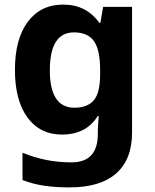

<svg xmlns="http://www.w3.org/2000/svg" viewBox="-20 -576 673 836"><path d="M255 -556Q356 -556 413 -476H417L429 -546H555V1Q555 118 486 179Q417 240 282 240Q224 240 174.5 233Q125 226 78 208V89Q179 131 291 131Q406 131 406 7V-4Q406 -21 407.5 -39Q409 -57 410 -71H406Q378 -28 339 -9Q300 10 251 10Q154 10 99.5 -64.5Q45 -139 45 -272Q45 -406 101 -481Q157 -556 255 -556ZM302 -435Q197 -435 197 -270Q197 -107 304 -107Q361 -107 388.5 -139.5Q416 -172 416 -253V-271Q416 -359 389 -397Q362 -435 302 -435Z"/></svg>

Font: Noto Sans Hanifi Rohingya
Style: Bold
Weight: 700
Designer: Monotype Design Team and DaltonMaag
Foundry: Google LLC
Version: Version 2.102; ttfautohint (v1.8.4.7-5d5b)